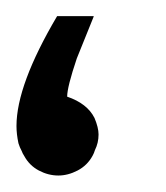

<svg xmlns="http://www.w3.org/2000/svg" viewBox="-20 -213 201 233"><path d="M6.3 -29.8Q3.9 -34.2 2.4 -39.1Q0 -50.3 0 -60.1Q0 -109.9 49.3 -193.4H93.8L93.3 -191.9L73.2 -142.1Q61.5 -107.4 61.5 -95.7Q85.9 -87.4 94.7 -69.8Q99.6 -58.1 99.6 -49.8Q99.6 -39.6 95.2 -30.8Q94.2 -27.3 92.3 -23.9Q85.9 -12.2 74.2 -6.1Q62.5 0 50.8 0Q38.6 0 27.1 -6.1Q15.6 -12.2 9.3 -23.9Q7.3 -26.9 6.3 -29.8Z"/></svg>

Font: Gasq
Style: Regular
Weight: 400
Designer: Husham Jawad
Version: Version 1.00;December 29, 2020;FontCreator 13.0.0.2683 32-bi